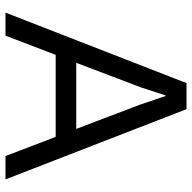

<svg xmlns="http://www.w3.org/2000/svg" viewBox="-20 -680 700 700"><g transform="rotate(90 330.0 -330.0)"><path d="M549 0 479 -183H180L110 0H26L283 -660H378L634 0ZM209 -258H450L361 -492L330 -584H328L299 -495Z"/></g></svg>

Font: Work Sans
Style: Regular
Weight: 400
Designer: Wei Huang
Foundry: Wei Huang
Version: Version 1.032;PS 001.032;hotconv 1.0.70;makeotf.lib2.5.58329